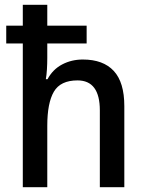

<svg xmlns="http://www.w3.org/2000/svg" viewBox="-20 -873 611 800"><path d="M177 -853V-766H341V-692H177V-632Q177 -607 175.5 -583.5Q174 -560 171 -543H178Q200 -584 239 -604.5Q278 -625 325 -625Q410 -625 454 -577.5Q498 -530 498 -431V-93H396V-413Q396 -538 303 -538Q232 -538 204.5 -491Q177 -444 177 -349V-93H75V-692H6V-766H75V-853Z"/></svg>

Font: Noto Sans Telugu UI SemiCondensed Medium
Style: Regular
Weight: 500
Width: 4
Designer: Jelle Bosma - Monotype Design Team
Foundry: Monotype Imaging Inc.
Version: Version 2.005; ttfautohint (v1.8.4.7-5d5b)